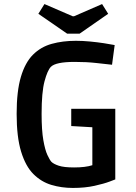

<svg xmlns="http://www.w3.org/2000/svg" viewBox="-20 -913 671 946"><path d="M339 13Q283 13 233 -2Q183 -17 144.5 -55.5Q106 -94 84 -166Q62 -238 62 -352Q62 -464 83 -534.5Q104 -605 142.5 -643.5Q181 -682 235 -697Q289 -712 354 -712Q387 -712 423.5 -708.5Q460 -705 492.5 -700Q525 -695 545 -691L532 -594Q503 -597 455 -602.5Q407 -608 348 -608Q255 -608 231 -584Q214 -567 199.5 -513Q185 -459 185 -352Q185 -271 193.5 -222.5Q202 -174 213.5 -149.5Q225 -125 233 -116Q244 -105 269.5 -96.5Q295 -88 345 -88Q401 -88 435 -99V-286L331 -292V-377H548V-29Q548 -29 520.5 -18.5Q493 -8 446 2.5Q399 13 339 13ZM311 -747 169 -845 199 -893 338 -833H345L483 -893L513 -845L372 -747Z"/></svg>

Font: Ruda
Style: Bold
Weight: 700
Designer: Mariela Monsalve and Angelina Sanchez
Foundry: Mariela Monsalve and Angelina Sanchez
Version: Version 2.000